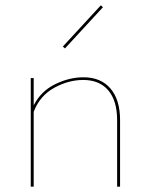

<svg xmlns="http://www.w3.org/2000/svg" viewBox="-20 -698 564 718"><path d="M429 -249V0H418V-249Q418 -321 385 -360Q352 -399 291 -399Q236 -399 182.5 -369.5Q129 -340 106 -280V0H95V-406H106V-304Q133 -357 186 -383Q239 -409 292 -409Q357 -409 393 -367Q429 -325 429 -249ZM215 -524 357 -678 365 -671 223 -517Z"/></svg>

Font: Ysabeau Hairline
Style: Regular
Weight: 100
Designer: Christian Thalmann (Catharsis Fonts)
Version: Version 0.003